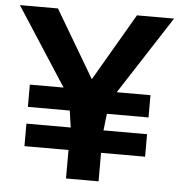

<svg xmlns="http://www.w3.org/2000/svg" viewBox="-54 -750 746 799"><g transform="rotate(5 319.0 -351.0)"><path d="M67 -213V-119H251V0H387V-119H571V-213H389L397 -283H571V-376H430L641 -702H486L322 -421L156 -702H-3L208 -376H67V-283H242L252 -213Z"/></g></svg>

Font: Geom SemiBold
Style: Bold
Weight: 600
Version: Version 1.102